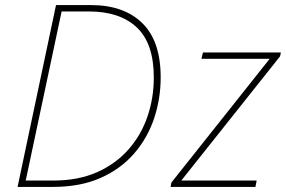

<svg xmlns="http://www.w3.org/2000/svg" viewBox="-20 -734 1123 754"><path d="M49 0 200 -714H338Q466 -714 538.5 -643.5Q611 -573 611 -430Q611 -347 585.5 -270Q560 -193 507.5 -132Q455 -71 375.5 -35.5Q296 0 188 0ZM81 -25H190Q287 -25 360.5 -57.5Q434 -90 484 -146.5Q534 -203 559 -276Q584 -349 584 -430Q584 -563 517.5 -626Q451 -689 329 -689H222ZM650 0 653 -17 1039 -503H771L777 -528H1083L1080 -513L692 -25H988L983 0Z"/></svg>

Font: Noto Sans Disp Thin
Style: Italic
Weight: 100
Italic angle: -12°
Designer: Monotype Design Team
Foundry: Monotype Imaging Inc.
Version: Version 2.000;GOOG;noto-source:20170915:90ef993387c0